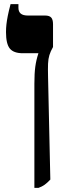

<svg xmlns="http://www.w3.org/2000/svg" viewBox="-20 -667 336 927"><path d="M146 240V-263Q146 -313 150.5 -345.5Q155 -378 165 -408V-410H90Q46 -410 27.5 -432.5Q9 -455 9 -512Q9 -531 11 -549Q13 -567 17.5 -590Q22 -613 31 -647H69V-629Q69 -611 80 -601.5Q91 -592 115 -592H198Q218 -592 227 -582.5Q236 -573 236 -550V-440Q224 -419 218.5 -401Q213 -383 212 -359.5Q211 -336 212 -297L223 200Q208 216 195.5 225Q183 234 166 240Z"/></svg>

Font: Noto Serif Hebrew ExtraBold
Style: Regular
Weight: 800
Version: Version 2.003